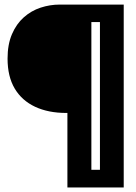

<svg xmlns="http://www.w3.org/2000/svg" viewBox="-20 -680 593 838"><path d="M274.2 138.3V-187H269.3Q190.8 -187 133.2 -214Q75.5 -241 44.2 -293.5Q13 -346 13 -424.2Q13 -486 32.2 -530.8Q51.5 -575.7 83.9 -604.4Q116.3 -633.2 157.2 -646.6Q198 -660 240.3 -660H378.8V138.3ZM332.3 138.3V61H467.7V138.3ZM416.2 138.3V-660H520V138.3ZM314.3 -583.7V-660H487V-583.7Z"/></svg>

Font: Bricolage Grotesque 96pt ExtraBold SemiCondensed
Style: Regular
Weight: 800
Width: 4
Version: Version 1.001;gftools[0.9.33.dev8+g029e19f]